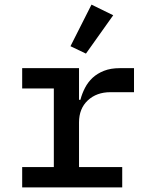

<svg xmlns="http://www.w3.org/2000/svg" viewBox="-20 -811 640 831"><path d="M352 -579 285 -611 376 -791 470 -745ZM76 -88H213V-428H76V-516H322V-379H328Q335 -406 348 -431Q361 -456 381 -474.5Q401 -493 430 -504.5Q459 -516 498 -516H560V-412H458Q398 -412 360 -376.5Q322 -341 322 -281V-88H509V0H76Z"/></svg>

Font: IBM Plex Mono Medium
Style: Regular
Weight: 500
Monospace: yes
Designer: Mike Abbink, Paul van der Laan, Pieter van Rosmalen
Foundry: Bold Monday
Version: Version 2.3